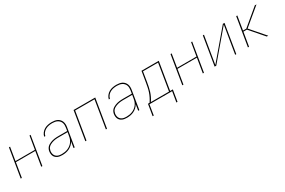

<svg xmlns="http://www.w3.org/2000/svg" viewBox="112 -1716 4577 3087"><g transform="rotate(-30 2400.0 -173.0)"><path d="M43 0 130 -530H151L111 -286H471L512 -530H532L445 0H424L468 -268H108L64 0Z M815 8Q792 8 770 5Q748 2 728.5 -6.5Q709 -15 693.5 -29Q678 -43 669 -62.5Q660 -82 658 -104Q656 -126 659 -149Q662 -168 670 -186.5Q678 -205 691.5 -220Q705 -235 723 -246Q741 -257 759.5 -264.5Q778 -272 797 -277Q816 -282 835 -284.5Q854 -287 873.5 -288Q893 -289 912 -289H1072L1081 -344Q1085 -368 1084.5 -392Q1084 -416 1076 -437Q1068 -458 1052.5 -474.5Q1037 -491 1017 -501Q997 -511 974 -515Q951 -519 927 -519Q896 -519 865 -513.5Q834 -508 805 -493Q776 -478 754.5 -452Q733 -426 727 -394H706Q713 -429 736 -459Q759 -489 791 -507Q823 -525 858 -531.5Q893 -538 927 -538Q954 -538 980.5 -533.5Q1007 -529 1029.5 -518Q1052 -507 1069 -488Q1086 -469 1095 -445.5Q1104 -422 1105 -395Q1106 -368 1101 -341L1045 0H1024L1042 -112Q1026 -83 1000 -58.5Q974 -34 943 -19Q912 -4 879.5 2Q847 8 815 8ZM815 -11Q842 -11 869.5 -15.5Q897 -20 923.5 -30.5Q950 -41 974 -59Q998 -77 1015.5 -100Q1033 -123 1043 -149.5Q1053 -176 1057 -203L1069 -270H912Q894 -270 877 -269.5Q860 -269 842.5 -266.5Q825 -264 807.5 -260Q790 -256 773 -249.5Q756 -243 740 -234Q724 -225 711 -212Q698 -199 690.5 -182Q683 -165 680 -148Q677 -128 679 -109Q681 -90 688.5 -73Q696 -56 709.5 -43.5Q723 -31 740 -23.5Q757 -16 776.5 -13.5Q796 -11 815 -11Z M1243 0 1330 -530H1732L1645 0H1624L1708 -511H1348L1264 0Z M2015 8Q1992 8 1970 5Q1948 2 1928.5 -6.5Q1909 -15 1893.5 -29Q1878 -43 1869 -62.5Q1860 -82 1858 -104Q1856 -126 1859 -149Q1862 -168 1870 -186.5Q1878 -205 1891.5 -220Q1905 -235 1923 -246Q1941 -257 1959.5 -264.5Q1978 -272 1997 -277Q2016 -282 2035 -284.5Q2054 -287 2073.5 -288Q2093 -289 2112 -289H2272L2281 -344Q2285 -368 2284.5 -392Q2284 -416 2276 -437Q2268 -458 2252.5 -474.5Q2237 -491 2217 -501Q2197 -511 2174 -515Q2151 -519 2127 -519Q2096 -519 2065 -513.5Q2034 -508 2005 -493Q1976 -478 1954.5 -452Q1933 -426 1927 -394H1906Q1913 -429 1936 -459Q1959 -489 1991 -507Q2023 -525 2058 -531.5Q2093 -538 2127 -538Q2154 -538 2180.5 -533.5Q2207 -529 2229.5 -518Q2252 -507 2269 -488Q2286 -469 2295 -445.5Q2304 -422 2305 -395Q2306 -368 2301 -341L2245 0H2224L2242 -112Q2226 -83 2200 -58.5Q2174 -34 2143 -19Q2112 -4 2079.5 2Q2047 8 2015 8ZM2015 -11Q2042 -11 2069.5 -15.5Q2097 -20 2123.5 -30.5Q2150 -41 2174 -59Q2198 -77 2215.5 -100Q2233 -123 2243 -149.5Q2253 -176 2257 -203L2269 -270H2112Q2094 -270 2077 -269.5Q2060 -269 2042.5 -266.5Q2025 -264 2007.5 -260Q1990 -256 1973 -249.5Q1956 -243 1940 -234Q1924 -225 1911 -212Q1898 -199 1890.5 -182Q1883 -165 1880 -148Q1877 -128 1879 -109Q1881 -90 1888.5 -73Q1896 -56 1909.5 -43.5Q1923 -31 1940 -23.5Q1957 -16 1976.5 -13.5Q1996 -11 2015 -11Z M2381 192 2416 -19H2446Q2470 -54 2489.5 -93Q2509 -132 2522 -171Q2535 -210 2543 -250.5Q2551 -291 2558 -331L2591 -530H2912L2828 -19H2878L2843 192H2822L2854 0H2433L2402 192ZM2470 -19H2807L2888 -511H2608L2578 -328Q2571 -288 2563 -248Q2555 -208 2543 -169.5Q2531 -131 2512.5 -92.5Q2494 -54 2470 -19Z M3043 0 3130 -530H3151L3111 -286H3471L3512 -530H3532L3445 0H3424L3468 -268H3108L3064 0Z M3643 0 3730 -530H3751L3666 -17L4102 -530H4132L4045 0H4024L4109 -513L3673 0Z M4261 0 4349 -530H4370L4328 -274H4389L4695 -530H4726L4408 -265L4638 0H4611L4390 -256H4325L4282 0Z"/></g></svg>

Font: Iosevka Curly ThExObl
Style: Regular
Weight: 100
Width: 7
Italic angle: -9°
Monospace: yes
Designer: Belleve Invis
Foundry: Belleve Invis
Version: Version 11.1.0; ttfautohint (v1.8.3)